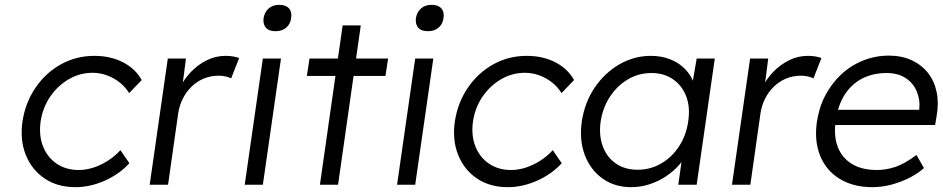

<svg xmlns="http://www.w3.org/2000/svg" viewBox="-20 -764 3898 794"><path d="M292 10Q218 10 165 -25.5Q112 -61 87 -122.5Q62 -184 73 -262Q85 -340 127 -401.5Q169 -463 232 -498Q295 -533 370 -533Q437 -533 488.5 -506.5Q540 -480 566 -433L514 -379Q499 -404 475 -423Q451 -442 422 -452.5Q393 -463 363 -463Q310 -463 264.5 -436.5Q219 -410 188 -365Q157 -320 148 -262Q140 -204 158 -158.5Q176 -113 214.5 -87Q253 -61 305 -61Q335 -61 365 -70.5Q395 -80 424 -98Q453 -116 478 -143L515 -89Q474 -44 413.5 -17Q353 10 292 10Z M599 0 674 -522H749L731 -383L725 -402Q741 -437 770 -467Q799 -497 835.5 -515Q872 -533 913 -533Q930 -533 944.5 -530.5Q959 -528 969 -524L936 -440Q924 -446 910.5 -448.5Q897 -451 885 -451Q851 -451 822.5 -439Q794 -427 772 -405.5Q750 -384 736 -356Q722 -328 717 -296L675 0Z M992 0 1067 -522H1142L1067 0ZM1120 -635Q1092 -635 1079.5 -649.5Q1067 -664 1070 -689Q1074 -714 1091 -729Q1108 -744 1135 -744Q1162 -744 1175 -729.5Q1188 -715 1184 -689Q1181 -665 1164 -650Q1147 -635 1120 -635Z M1303 0 1397 -659H1472L1378 0ZM1249 -450 1260 -522H1585L1574 -450Z M1622 0 1697 -522H1772L1697 0ZM1750 -635Q1722 -635 1709.5 -649.5Q1697 -664 1700 -689Q1704 -714 1721 -729Q1738 -744 1765 -744Q1792 -744 1805 -729.5Q1818 -715 1814 -689Q1811 -665 1794 -650Q1777 -635 1750 -635Z M2080 10Q2006 10 1953 -25.5Q1900 -61 1875 -122.5Q1850 -184 1861 -262Q1873 -340 1915 -401.5Q1957 -463 2020 -498Q2083 -533 2158 -533Q2225 -533 2276.5 -506.5Q2328 -480 2354 -433L2302 -379Q2287 -404 2263 -423Q2239 -442 2210 -452.5Q2181 -463 2151 -463Q2098 -463 2052.5 -436.5Q2007 -410 1976 -365Q1945 -320 1936 -262Q1928 -204 1946 -158.5Q1964 -113 2002.5 -87Q2041 -61 2093 -61Q2123 -61 2153 -70.5Q2183 -80 2212 -98Q2241 -116 2266 -143L2303 -89Q2262 -44 2201.5 -17Q2141 10 2080 10Z M2590 10Q2522 10 2472 -25.5Q2422 -61 2398.5 -122.5Q2375 -184 2386 -262Q2398 -341 2439.5 -402Q2481 -463 2541.5 -498Q2602 -533 2671 -533Q2712 -533 2745.5 -521Q2779 -509 2803.5 -487.5Q2828 -466 2842 -437.5Q2856 -409 2859 -376L2838 -387L2861 -522H2936L2861 0H2785L2803 -128L2825 -141Q2814 -111 2790 -83.5Q2766 -56 2734.5 -35Q2703 -14 2666 -2Q2629 10 2590 10ZM2617 -62Q2669 -62 2713.5 -87.5Q2758 -113 2788 -158.5Q2818 -204 2826 -262Q2835 -320 2818 -365Q2801 -410 2763.5 -436Q2726 -462 2674 -462Q2621 -462 2577 -436Q2533 -410 2503 -365Q2473 -320 2464 -262Q2456 -205 2472.5 -159.5Q2489 -114 2526.5 -88Q2564 -62 2617 -62Z M3007 0 3082 -522H3157L3139 -383L3133 -402Q3149 -437 3178 -467Q3207 -497 3243.5 -515Q3280 -533 3321 -533Q3338 -533 3352.5 -530.5Q3367 -528 3377 -524L3344 -440Q3332 -446 3318.5 -448.5Q3305 -451 3293 -451Q3259 -451 3230.5 -439Q3202 -427 3180 -405.5Q3158 -384 3144 -356Q3130 -328 3125 -296L3083 0Z M3587 10Q3509 10 3453 -24Q3397 -58 3372 -119Q3347 -180 3358 -259Q3367 -320 3393 -369.5Q3419 -419 3458.5 -456Q3498 -493 3549 -513.5Q3600 -534 3656 -534Q3709 -534 3750 -515Q3791 -496 3817.5 -462.5Q3844 -429 3853.5 -383Q3863 -337 3853 -282L3847 -247H3412L3410 -310H3799L3779 -293L3782 -317Q3785 -353 3771 -386.5Q3757 -420 3725.5 -441Q3694 -462 3646 -462Q3590 -462 3546 -439.5Q3502 -417 3473.5 -373Q3445 -329 3436 -264Q3427 -202 3444.5 -156.5Q3462 -111 3503 -86Q3544 -61 3607 -61Q3644 -61 3682 -73.5Q3720 -86 3770 -123L3801 -69Q3775 -46 3740.5 -28.5Q3706 -11 3666.5 -0.5Q3627 10 3587 10Z"/></svg>

Font: Lexend Light
Style: Italic
Weight: 300
Italic angle: -8.13011°
Designer: Bonnie Shaver-Troup, Thomas Jockin
Foundry: Lexend
Version: Version 1.007